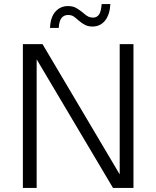

<svg xmlns="http://www.w3.org/2000/svg" viewBox="-20 -928 772 948"><path d="M93 0V-710H190L571 -67V-710H639V0H538L161 -635V0ZM436 -797Q416 -797 400 -805Q384 -813 368 -827Q353 -841 342.5 -847.5Q332 -854 316 -854Q296 -854 284 -839.5Q272 -825 270 -790H227Q229 -843 253.5 -870.5Q278 -898 316 -898Q340 -898 356.5 -888.5Q373 -879 390 -865Q405 -851 416 -846Q427 -841 439 -841Q458 -841 468.5 -855.5Q479 -870 482 -908H525Q522 -855 498.5 -826Q475 -797 436 -797Z"/></svg>

Font: Geist Light
Style: Regular
Weight: 400
Designer: Basement.studio, Andrés Briganti, Mateo Zaragoza
Foundry: Basement.studio, Vercel, Andrés Briganti, Guido Ferreyra, Mateo Zaragoza
Version: Version 1.401